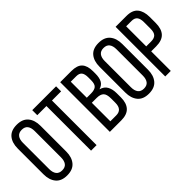

<svg xmlns="http://www.w3.org/2000/svg" viewBox="-1 -1307 1914 1914"><g transform="rotate(-45 956.5 -350.0)"><path d="M34 -531Q34 -612 73.5 -659.5Q113 -707 194 -707Q275 -707 315 -659.5Q355 -612 355 -531V-169Q355 -89 315 -41Q275 7 194 7Q113 7 73.5 -41Q34 -89 34 -169ZM111 -165Q111 -117 131.5 -90.5Q152 -64 194 -64Q237 -64 257 -90.5Q277 -117 277 -165V-535Q277 -583 257 -609.5Q237 -636 194 -636Q152 -636 131.5 -609.5Q111 -583 111 -535Z M536 0V-629H407V-700H743V-629H614V0Z M958 -700Q1040 -700 1075 -661.5Q1110 -623 1110 -545V-512Q1110 -456 1092 -421.5Q1074 -387 1028 -373Q1079 -359 1100.5 -320Q1122 -281 1122 -223V-164Q1122 -85 1083 -42.5Q1044 0 962 0H801V-700ZM939 -403Q986 -403 1009.5 -422Q1033 -441 1033 -496V-537Q1033 -584 1015.5 -606.5Q998 -629 956 -629H879V-403ZM962 -71Q1045 -71 1045 -166V-228Q1045 -287 1021.5 -309.5Q998 -332 947 -332H879V-71Z M1187 -531Q1187 -612 1226.5 -659.5Q1266 -707 1347 -707Q1428 -707 1468 -659.5Q1508 -612 1508 -531V-169Q1508 -89 1468 -41Q1428 7 1347 7Q1266 7 1226.5 -41Q1187 -89 1187 -169ZM1264 -165Q1264 -117 1284.5 -90.5Q1305 -64 1347 -64Q1390 -64 1410 -90.5Q1430 -117 1430 -165V-535Q1430 -583 1410 -609.5Q1390 -636 1347 -636Q1305 -636 1284.5 -609.5Q1264 -583 1264 -535Z M1735 -700Q1818 -700 1855 -654.5Q1892 -609 1892 -529V-445Q1892 -361 1852.5 -318.5Q1813 -276 1729 -276H1660V0H1582V-700ZM1729 -346Q1773 -346 1794 -367.5Q1815 -389 1815 -440V-533Q1815 -581 1796.5 -605Q1778 -629 1735 -629H1660V-346Z"/></g></svg>

Font: Bebas Neue Regular
Style: Regular
Weight: 400
Designer: Ryoichi Tsunekawa & LGV (GE)
Foundry: Free Software Foundation, Inc.
Version: Version 1.003 August 13, 2016